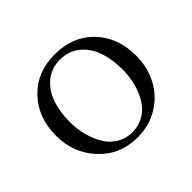

<svg xmlns="http://www.w3.org/2000/svg" viewBox="-114 -598 750 750"><g transform="rotate(-45 261.0 -222.5)"><path d="M41 -223.1Q41 -323.2 102.3 -387.7Q163.6 -452.1 262.2 -452.1Q361.8 -452.1 422.9 -388.2Q483.9 -324.2 483.9 -223.1Q483.9 -160.2 456.5 -107.9Q429.2 -55.7 378.2 -24.4Q327.1 6.8 262.2 6.8Q166 6.8 103.5 -60.3Q41 -127.4 41 -223.1ZM117.2 -223.1Q117.2 -185.1 126.2 -149.9Q135.3 -114.7 152.3 -85.7Q169.4 -56.6 198 -39.3Q226.6 -22 262.2 -22Q298.3 -22 326.9 -39.3Q355.5 -56.6 372.8 -85.7Q390.1 -114.7 399.2 -149.9Q408.2 -185.1 408.2 -223.1Q408.2 -278.8 393.1 -323Q377.9 -367.2 344.2 -395Q310.5 -422.9 262.2 -422.9Q214.4 -422.9 180.9 -395Q147.5 -367.2 132.3 -323Q117.2 -278.8 117.2 -223.1Z"/></g></svg>

Font: Dihjauti S
Style: Regular
Weight: 400
Designer: T. Christopher White
Version: Version 3.0.0